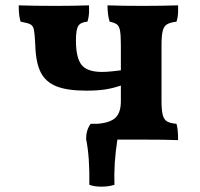

<svg xmlns="http://www.w3.org/2000/svg" viewBox="-20 -522 748 718"><path d="M640 -59Q646 -40 646 2Q598 0 507 0H419Q405 89 408 169Q387 176 359 176Q332 176 314 169Q316 66 302 -2Q302 -36 319 -59H344Q393 -63 412.5 -82.5Q432 -102 432 -143V-202Q402 -192 373.5 -187.5Q345 -183 303 -183Q232 -183 191.5 -199Q151 -215 132.5 -251Q114 -287 112 -352Q110 -395 107 -410Q104 -425 94.5 -430.5Q85 -436 57 -441Q50 -463 50 -502Q106 -500 190 -500Q253 -500 313 -502Q313 -499 313 -479.5Q313 -460 307 -441Q282 -439 273 -425.5Q264 -412 264 -370Q264 -306 285 -279.5Q306 -253 362 -253Q379 -253 401.5 -255.5Q424 -258 432 -259V-352Q432 -389 429 -406.5Q426 -424 417.5 -430.5Q409 -437 390 -441Q382 -467 382 -502Q436 -500 513 -500Q580 -500 646 -502Q646 -499 646 -479.5Q646 -460 640 -441Q616 -438 604.5 -431Q593 -424 588.5 -406.5Q584 -389 584 -352V-147Q584 -110 588.5 -92.5Q593 -75 604.5 -68Q616 -61 640 -59Z"/></svg>

Font: Vollkorn SC
Style: Bold
Weight: 700
Designer: Friedrich Althausen
Foundry: Friedrich Althausen
Version: Version 4.015